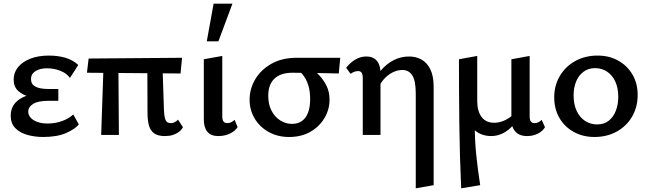

<svg xmlns="http://www.w3.org/2000/svg" viewBox="-20 -731 3513 1040"><path d="M214 11Q168 11 127.5 -0.5Q87 -12 62.5 -37.5Q38 -63 38 -104Q38 -164 89.5 -196Q141 -228 230 -228V-196Q182 -196 142.5 -206Q103 -216 78.5 -238.5Q54 -261 54 -300Q54 -338 77.5 -367Q101 -396 144 -413Q187 -430 245 -430Q292 -430 333 -418.5Q374 -407 404 -379L359 -309Q341 -334 307 -347.5Q273 -361 235 -361Q209 -361 189.5 -354Q170 -347 159 -334.5Q148 -322 148 -302Q148 -275 171.5 -262Q195 -249 242 -249H296V-185H242Q187 -185 160 -168.5Q133 -152 133 -126Q133 -108 146 -93.5Q159 -79 182.5 -70.5Q206 -62 238 -62Q279 -62 315.5 -75Q352 -88 377 -111L407 -57Q387 -32 338 -10.5Q289 11 214 11Z M528 0 542 -410H621L624 0ZM451 -337 460 -414 966 -418 958 -333ZM779 -121 778 -410H859L868 -137Q869 -108 873 -92Q877 -76 885 -70Q893 -64 905 -64Q915 -64 926 -69Q937 -74 944 -83L971 -42Q963 -27 949 -16.5Q935 -6 916.5 0Q898 6 873 6Q835 6 814.5 -9Q794 -24 786.5 -52.5Q779 -81 779 -121Z M1162 6Q1123 6 1103.5 -17Q1084 -40 1084 -84V-410L1184 -428V-100Q1184 -82 1190.5 -73Q1197 -64 1212 -64Q1222 -64 1232.5 -69Q1243 -74 1251 -82L1267 -42Q1253 -21 1225.5 -7.5Q1198 6 1162 6ZM1100 -507 1137 -711H1239L1163 -507Z M1546 11Q1484 11 1435.5 -16Q1387 -43 1359.5 -89Q1332 -135 1332 -191Q1332 -250 1362.5 -301.5Q1393 -353 1450 -385.5Q1507 -418 1588 -418H1823L1815 -333Q1753 -334 1693.5 -335.5Q1634 -337 1564 -337Q1500 -337 1466.5 -305Q1433 -273 1433 -212Q1433 -166 1450.5 -132Q1468 -98 1497.5 -79Q1527 -60 1562 -60Q1594 -60 1616 -76Q1638 -92 1649 -122Q1660 -152 1660 -194Q1660 -235 1651 -265.5Q1642 -296 1626 -318.5Q1610 -341 1588 -357L1663 -366Q1685 -349 1708.5 -324Q1732 -299 1748.5 -266.5Q1765 -234 1765 -191Q1765 -138 1737.5 -91.5Q1710 -45 1661 -17Q1612 11 1546 11Z M2232 289V-224Q2232 -294 2213 -323Q2194 -352 2160 -352Q2134 -352 2107 -339Q2080 -326 2057.5 -300Q2035 -274 2022 -234L1982 -251Q2009 -309 2041.5 -347.5Q2074 -386 2113 -405.5Q2152 -425 2196 -425Q2233 -425 2263 -408.5Q2293 -392 2311 -355.5Q2329 -319 2329 -259V272ZM1945 0V-310Q1945 -319 1943 -327.5Q1941 -336 1935.5 -341Q1930 -346 1921 -346Q1909 -346 1898.5 -342Q1888 -338 1879 -331L1855 -364Q1876 -391 1904 -408Q1932 -425 1964 -425Q1991 -425 2008 -413.5Q2025 -402 2033 -382Q2041 -362 2041 -334V0Z M2478 289Q2470 114 2468 -60.5Q2466 -235 2466 -410L2565 -428V-183Q2565 -129 2588.5 -97.5Q2612 -66 2657 -66Q2680 -66 2704 -75Q2728 -84 2749.5 -101Q2771 -118 2784 -145L2808 -124Q2787 -83 2760.5 -53.5Q2734 -24 2704 -9Q2674 6 2640 6Q2611 6 2584 -5Q2557 -16 2540 -39L2552 -58Q2551 23 2559.5 106Q2568 189 2581 272ZM2835 6Q2807 6 2788.5 -4.5Q2770 -15 2760 -35Q2750 -55 2750 -84V-410L2849 -428V-100Q2849 -82 2855.5 -73Q2862 -64 2876 -64Q2886 -64 2896.5 -69Q2907 -74 2914 -82L2932 -42Q2920 -21 2894 -7.5Q2868 6 2835 6Z M3200 11Q3137 11 3087.5 -16.5Q3038 -44 3010 -92.5Q2982 -141 2982 -203Q2982 -269 3013 -320.5Q3044 -372 3097 -401Q3150 -430 3217 -430Q3280 -430 3329 -402.5Q3378 -375 3406 -327Q3434 -279 3434 -217Q3434 -151 3404 -99.5Q3374 -48 3321 -18.5Q3268 11 3200 11ZM3214 -57Q3253 -57 3278.5 -78Q3304 -99 3316.5 -133Q3329 -167 3329 -206Q3329 -255 3312.5 -290Q3296 -325 3267.5 -343.5Q3239 -362 3203 -362Q3166 -362 3139.5 -341.5Q3113 -321 3100 -288Q3087 -255 3087 -214Q3087 -165 3104 -129.5Q3121 -94 3150 -75.5Q3179 -57 3214 -57Z"/></svg>

Font: Ysabeau Infant SemiBold
Style: Regular
Weight: 600
Designer: Christian Thalmann (Catharsis Fonts)
Version: Version 2.002; featfreeze: ss01,ss02,lnum